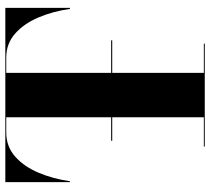

<svg xmlns="http://www.w3.org/2000/svg" viewBox="-54 -736 790 722"><g transform="rotate(-90 341.0 -375.0)"><path d="M172.9 -352H550.4V-348H172.9ZM151 -3.5H261V-746.5H203.5Q151 -746.5 113.2 -713Q75.5 -679.5 52.5 -625Q29.5 -570.5 20.5 -507H17V-750H672.5V-507H668.5Q659.5 -570.5 636.5 -625Q613.5 -679.5 575.8 -713Q538 -746.5 485.5 -746.5H428V-3.5H538V0H151Z"/></g></svg>

Font: Bodoni* 48
Style: Bold
Weight: 700
Version: Version 2.2